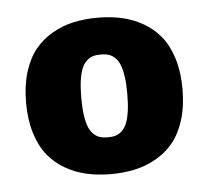

<svg xmlns="http://www.w3.org/2000/svg" viewBox="-35 -652 442 406"><g transform="rotate(-5 185.5 -449.0)"><path d="M134.4 -610Q158.2 -615.2 185.5 -615.2Q212.9 -615.2 236.7 -610Q260.5 -604.7 281.9 -592.5Q303.2 -580.3 318.5 -561.6Q333.7 -543 342.7 -514.3Q351.6 -485.6 351.6 -449.2Q351.6 -412.8 342.7 -384.2Q333.7 -355.5 318.5 -336.8Q303.2 -318.1 281.9 -305.9Q260.5 -293.7 236.7 -288.5Q212.9 -283.2 185.5 -283.2Q158.2 -283.2 134.4 -288.5Q110.6 -293.7 89.2 -305.9Q67.9 -318.1 52.6 -336.8Q37.4 -355.5 28.4 -384.2Q19.5 -412.8 19.5 -449.2Q19.5 -485.6 28.4 -514.3Q37.4 -543 52.6 -561.6Q67.9 -580.3 89.2 -592.5Q110.6 -604.7 134.4 -610ZM202 -535Q195.1 -537.1 185.5 -537.1Q176 -537.1 169.1 -535Q162.1 -533 155.8 -527.2Q149.4 -521.5 145.4 -511.8Q141.4 -502.2 139 -486.5Q136.7 -470.7 136.7 -449.2Q136.7 -427.7 139 -412Q141.4 -396.2 145.4 -386.6Q149.4 -377 155.8 -371.2Q162.1 -365.5 169.1 -363.4Q176 -361.3 185.5 -361.3Q195.1 -361.3 202 -363.4Q209 -365.5 215.3 -371.2Q221.7 -377 225.7 -386.6Q229.7 -396.2 232.1 -412Q234.4 -427.7 234.4 -449.2Q234.4 -470.7 232.1 -486.5Q229.7 -502.2 225.7 -511.8Q221.7 -521.5 215.3 -527.2Q209 -533 202 -535Z"/></g></svg>

Font: Orelega One
Style: Regular
Weight: 400
Version: Version 1.1 ; ttfautohint (v1.8.3)